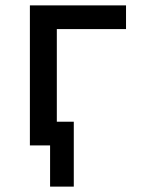

<svg xmlns="http://www.w3.org/2000/svg" viewBox="-20 -540 540 713"><path d="M166 153V0H91V-520H448V-432H191V-88H254V153Z"/></svg>

Font: Iosevka Custom Semibold
Style: Regular
Weight: 600
Designer: Belleve Invis
Foundry: Belleve Invis
Version: Version 27.0.2; ttfautohint (v1.8.4)